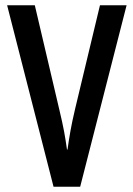

<svg xmlns="http://www.w3.org/2000/svg" viewBox="-20 -708 504 728"><path d="M265 -296 359 -688H460L284 0H183L7 -688H112L205 -292Q217 -242 223 -209.5Q229 -177 234 -141H236Q241 -177 247 -211Q253 -245 265 -296Z"/></svg>

Font: Medium
Style: Regular
Weight: 500
Designer: Fernando Haro
Foundry: deFharo
Version: Version 1.787